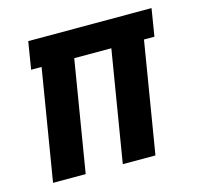

<svg xmlns="http://www.w3.org/2000/svg" viewBox="-83 -620 743 710"><g transform="rotate(-15 288.0 -265.0)"><path d="M36 0H161L231 -425H373L303 0H428L498 -425H538L555 -530H83L66 -425H106Z"/></g></svg>

Font: Iosevka Sparkle Oblique
Style: Bold
Weight: 700
Italic angle: -9°
Designer: Belleve Invis
Foundry: Belleve Invis
Version: Version 4.5.0; ttfautohint (v1.8.3)